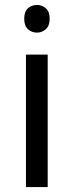

<svg xmlns="http://www.w3.org/2000/svg" viewBox="-20 -757 298 777"><path d="M173 -536V0H85V-536ZM130 -737Q150 -737 165.5 -723.5Q181 -710 181 -681Q181 -653 165.5 -639Q150 -625 130 -625Q108 -625 93 -639Q78 -653 78 -681Q78 -710 93 -723.5Q108 -737 130 -737Z"/></svg>

Font: Noto Sans Tangsa
Style: Regular
Weight: 400
Designer: David Williams
Foundry: Google LLC
Version: Version 1.504